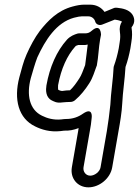

<svg xmlns="http://www.w3.org/2000/svg" viewBox="-20 -540 595 823"><path d="M373 -408C364 -400 356 -397 345 -397H320C317 -397 314 -397 312 -396C299 -392 282 -386 267 -370C223 -321 193 -253 179 -174C176 -155 175 -124 201 -110C210 -106 222 -97 247 -101C258 -102 271 -103 280 -103H282C289 -103 296 -106 301 -110C326 -131 346 -157 362 -182C379 -208 385 -234 393 -254C394 -256 395 -258 395 -259C402 -296 403 -337 409 -370L413 -391C413 -391 413 -443 373 -408ZM356 -349C352 -319 349 -288 345 -261C337 -240 329 -217 320 -204C307 -184 296 -168 280 -153C271 -153 258 -152 246 -150C245 -150 237 -151 230 -155C230 -155 228 -155 229 -175C242 -246 268 -302 302 -340C306 -344 303 -343 315 -347H336C343 -347 349 -347 356 -349ZM438 22 411 177C408 196 386 213 367 213C348 213 335 196 338 177L365 22C369 2 371 -14 373 -35C373 -35 380 -83 336 -53C315 -38 291 -30 264 -30C257 -30 249 -29 242 -28C209 -25 182 -33 160 -44C106 -70 93 -133 112 -205C121 -236 130 -268 140 -294C174 -368 221 -443 297 -464C312 -468 324 -470 331 -470H358C374 -470 385 -459 388 -448C391 -436 405 -429 419 -435L472 -456C494 -453 502 -448 503 -447C495 -437 491 -420 494 -402C496 -388 496 -377 493 -359L489 -333C484 -307 477 -281 469 -259C468 -256 467 -253 467 -251C465 -203 455 -140 453 -91C449 -52 444 -15 438 22ZM367 -520H340C326 -520 309 -517 291 -512C227 -495 186 -452 151 -408C129 -379 109 -341 94 -307C80 -276 72 -241 63 -209C38 -114 59 -32 131 2C157 15 194 27 239 22C245 21 253 20 255 20C276 21 297 17 317 9C316 13 316 18 315 22L288 177C280 224 312 263 359 263C406 263 453 225 461 177L488 22C495 -17 502 -58 504 -97C506 -143 515 -200 518 -253C527 -278 534 -306 539 -333L543 -359C547 -383 547 -402 544 -420V-423C562 -445 556 -467 545 -481C531 -498 509 -504 480 -507C476 -507 471 -507 467 -505L428 -489C416 -506 395 -520 367 -520Z"/></svg>

Font: Blanket
Style: BdOutlineObl
Weight: 700
Foundry: Cannot Into Space Fonts
Version: Version 0.9